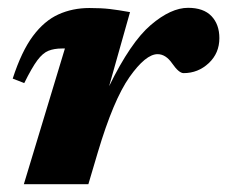

<svg xmlns="http://www.w3.org/2000/svg" viewBox="-20 -471 581 491"><path d="M146 -347H138.5Q118.5 -347 104 -341.2Q89.5 -335.5 75.5 -316.8Q61.5 -298 42 -258.5L12.5 -270Q35 -339.5 64.2 -378.8Q93.5 -418 129.5 -434.2Q165.5 -450.5 208.5 -450.5Q239 -450.5 260.5 -448Q282 -445.5 312.5 -440L259 -250.5Q314 -363 365.5 -407Q417 -451 461 -451Q500.5 -451 520.8 -429.8Q541 -408.5 541 -373.5Q541 -335 513.8 -309.5Q486.5 -284 449.5 -284Q437.5 -284 420.5 -308.5Q404 -332.5 383 -332.5Q352.5 -332.5 311.2 -274Q270 -215.5 230 -81L206 0H41Z"/></svg>

Font: Newsreader Text ExtraBold
Style: Italic
Weight: 800
Italic angle: -17°
Designer: Hugues Gentile
Foundry: Production Type
Version: Version 1.001